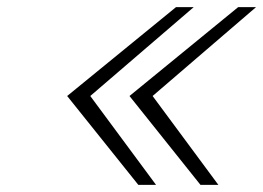

<svg xmlns="http://www.w3.org/2000/svg" viewBox="-20 -520 740 540"><path d="M168.9 -250 475.1 -500H524.9L233.9 -250L418.9 0H369.1ZM344.2 -250 649.9 -500H700.2L409.2 -250L594.2 0H543.9Z"/></svg>

Font: CMU Bright
Style: Oblique
Weight: 500
Italic angle: -12°
Version: Version 0.7.0